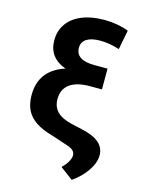

<svg xmlns="http://www.w3.org/2000/svg" viewBox="-132 -797 815 1065"><g transform="rotate(15 275.5 -265.0)"><path d="M339.8 -599.6Q289.6 -599.6 262.5 -582Q235.4 -564.5 235.4 -531.2Q235.4 -460 345.7 -460H418.9V-340.8H349.6Q273.9 -340.8 234.1 -311.5Q194.3 -282.2 194.3 -225.6Q194.3 -180.7 222.2 -152.8Q250 -125 310.5 -111.3L367.2 -98.6Q436.5 -83.5 468.8 -54.9Q501 -26.4 501 16.6Q500.5 59.6 468.8 106Q437 152.3 386.7 187.5L313.5 132.8Q336.4 110.8 347.4 90.3Q358.4 69.8 358.4 54.7Q358.4 37.6 345.5 25.9Q332.5 14.2 305.7 6.8L220.7 -21.5Q160.2 -38.1 122.8 -63Q85.4 -87.9 67.6 -123.8Q49.8 -159.7 49.8 -210Q49.8 -281.7 85.9 -329.3Q122.1 -377 193.4 -399.9Q92.8 -436.5 92.8 -536.1Q92.8 -591.3 122.1 -632.1Q151.4 -672.9 205.3 -694.8Q259.3 -716.8 332 -716.8Q408.2 -716.8 472.7 -692.4L451.2 -581.1Q417 -591.3 391.4 -595.5Q365.7 -599.6 339.8 -599.6Z"/></g></svg>

Font: Pretendard GOV
Style: Bold
Weight: 700
Designer: Base glyphs from Inter by Rasmus Andersson; Hangeul glyphs from Noto Sans CJK(Source Han Sans) by Jang Soo-young and Kan
Foundry: Kil Hyung-jin
Version: Version 1.309